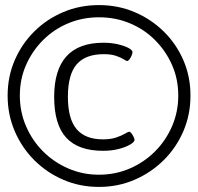

<svg xmlns="http://www.w3.org/2000/svg" viewBox="-20 -730 779 755"><path d="M369 5Q294 5 229 -23Q164 -51 115 -100Q66 -149 38 -214Q10 -279 10 -354Q10 -429 38 -493.5Q66 -558 115 -606.5Q164 -655 229 -682.5Q294 -710 369 -710Q444 -710 509 -682.5Q574 -655 623.5 -606.5Q673 -558 701 -493.5Q729 -429 729 -354Q729 -279 701 -214Q673 -149 623.5 -100Q574 -51 509 -23Q444 5 369 5ZM385 -137Q288 -137 240.5 -188.5Q193 -240 193 -349Q193 -562 387 -562Q417 -562 443 -556Q469 -550 485 -541.5Q501 -533 501 -525Q501 -520 497.5 -511.5Q494 -503 489 -496.5Q484 -490 480 -490Q477 -490 466 -497Q455 -504 436 -510.5Q417 -517 388 -517Q316 -517 281.5 -477Q247 -437 247 -349Q247 -263 281 -222.5Q315 -182 385 -182Q416 -182 437.5 -189.5Q459 -197 471.5 -204.5Q484 -212 488 -212Q492 -212 497 -205.5Q502 -199 505.5 -191.5Q509 -184 509 -180Q509 -172 492.5 -162Q476 -152 448 -144.5Q420 -137 385 -137ZM369 -43Q434 -43 490.5 -67.5Q547 -92 589.5 -134.5Q632 -177 656.5 -233.5Q681 -290 681 -354Q681 -419 656.5 -474.5Q632 -530 589.5 -572.5Q547 -615 490.5 -638.5Q434 -662 369 -662Q305 -662 248.5 -638.5Q192 -615 149.5 -572.5Q107 -530 82.5 -474.5Q58 -419 58 -354Q58 -290 82.5 -233.5Q107 -177 149.5 -134.5Q192 -92 248.5 -67.5Q305 -43 369 -43Z"/></svg>

Font: Asap
Style: Regular
Weight: 400
Designer: Pablo Cosgaya
Foundry: Omnibus-Type
Version: Version 3.001